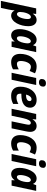

<svg xmlns="http://www.w3.org/2000/svg" viewBox="1556 -2408 1046 4288"><g transform="rotate(90 2079.0 -264.0)"><path d="M-45 239H111L147 72C157 22 163 -17 167 -64H171C193 -20 227 10 281 10C431 10 520 -200 520 -372C520 -500 460 -559 379 -559C321 -559 278 -528 244 -476H240L246 -549H122ZM251 -119C220 -119 202 -146 202 -191C202 -272 241 -431 315 -431C345 -431 360 -406 360 -358C360 -258 313 -119 251 -119Z M725 10C786 10 825 -22 859 -67H863L859 0H982L1099 -549H972L946 -481H942C919 -531 881 -559 823 -559C666 -559 585 -332 585 -178C585 -47 647 10 725 10ZM789 -118C760 -118 745 -143 745 -191C745 -289 792 -430 855 -430C885 -430 903 -403 903 -360C903 -334 900 -308 892 -270C878 -197 840 -118 789 -118Z M1323 10C1388 10 1440 -7 1484 -32V-161C1439 -135 1401 -119 1360 -119C1320 -119 1297 -145 1297 -204C1297 -293 1338 -431 1424 -431C1458 -431 1490 -418 1519 -402L1572 -522C1527 -546 1479 -559 1419 -559C1233 -559 1138 -373 1138 -189C1138 -53 1216 10 1323 10Z M1775 -611C1837 -611 1870 -651 1870 -707C1870 -750 1838 -767 1795 -767C1732 -767 1699 -727 1699 -672C1699 -628 1730 -611 1775 -611ZM1560 0H1716L1833 -549H1677Z M2071 10C2146 10 2200 -4 2256 -35V-151C2199 -121 2160 -109 2108 -109C2055 -109 2027 -136 2027 -193C2027 -201 2027 -209 2029 -218H2049C2240 -218 2340 -291 2340 -414C2340 -501 2275 -559 2166 -559C1968 -559 1871 -375 1871 -192C1871 -62 1948 10 2071 10ZM2060 -323H2047C2063 -394 2105 -445 2149 -445C2177 -445 2193 -430 2193 -404C2193 -361 2158 -323 2060 -323Z M2364 0H2520L2575 -261C2597 -361 2631 -429 2680 -429C2706 -429 2720 -413 2720 -382C2720 -362 2715 -336 2710 -312L2645 0H2801L2868 -320C2875 -355 2880 -388 2880 -415C2880 -506 2830 -559 2747 -559C2683 -559 2637 -526 2600 -468H2597L2603 -549H2480Z M3137 10C3202 10 3254 -7 3298 -32V-161C3253 -135 3215 -119 3174 -119C3134 -119 3111 -145 3111 -204C3111 -293 3152 -431 3238 -431C3272 -431 3304 -418 3333 -402L3386 -522C3341 -546 3293 -559 3233 -559C3047 -559 2952 -373 2952 -189C2952 -53 3030 10 3137 10Z M3589 -611C3651 -611 3684 -651 3684 -707C3684 -750 3652 -767 3609 -767C3546 -767 3513 -727 3513 -672C3513 -628 3544 -611 3589 -611ZM3374 0H3530L3647 -549H3491Z M3824 10C3885 10 3924 -22 3958 -67H3962L3958 0H4081L4198 -549H4071L4045 -481H4041C4018 -531 3980 -559 3922 -559C3765 -559 3684 -332 3684 -178C3684 -47 3746 10 3824 10ZM3888 -118C3859 -118 3844 -143 3844 -191C3844 -289 3891 -430 3954 -430C3984 -430 4002 -403 4002 -360C4002 -334 3999 -308 3991 -270C3977 -197 3939 -118 3888 -118Z"/></g></svg>

Font: Noto Sans SemiCondensed ExtraBold
Style: Italic
Weight: 800
Width: 4
Italic angle: -12°
Designer: Monotype Design Team
Foundry: Monotype Imaging Inc.
Version: Version 2.013